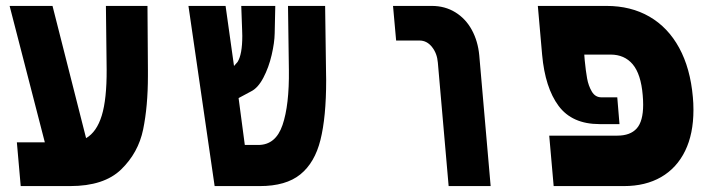

<svg xmlns="http://www.w3.org/2000/svg" viewBox="-20 -629 2440 649"><path d="M37 -148H131.5L12.5 -609H157.5L271 -162Q307 -183 324 -238.5Q341 -294 340.5 -394L338 -609H478.5L480 -393V-372Q480 -270 463.8 -191.2Q447.5 -112.5 389.5 -56.2Q331.5 0 217 0H50Z M617 -609H742.5L771 -406L783 -419.5Q799 -445 799 -507.5L798.5 -526L795.5 -609H910.5L908.5 -516.5Q908 -485 898.2 -443Q888.5 -401 870.2 -366.2Q852 -331.5 828.5 -320L786.5 -297.5L807.5 -139H853Q912 -139 935 -206.5Q958 -274 956.5 -393L953.5 -609H1079L1082 -390L1082.5 -357.5Q1082.5 -233 1063.2 -156Q1044 -79 995.2 -39.5Q946.5 0 858.5 0H705.5Z M1398 -492H1319L1308.5 -609H1439.5Q1484 -609 1519 -587.5Q1554 -566 1574.8 -528Q1595.5 -490 1600 -442L1638.5 0H1496.5L1460 -417.5Q1457.5 -448.5 1440.2 -470.2Q1423 -492 1398 -492Z M1836.5 -170.5H2066.5Q2110.5 -170.5 2132.2 -194.8Q2154 -219 2154 -275Q2154 -290.5 2152.5 -307.5Q2146.5 -378.5 2118.8 -411.5Q2091 -444.5 2044 -444.5H1955L1955.5 -437.5Q1956.5 -429.5 1956.5 -425Q1960 -389 1964.5 -364Q1969 -339 1980.5 -319.5Q1992 -300 2013 -300H2066.5L2074 -209.5H2006.5Q1914 -209.5 1868.2 -271Q1822.5 -332.5 1812.5 -444L1798 -609H2030Q2112.5 -609 2175.2 -572.8Q2238 -536.5 2275.8 -467.2Q2313.5 -398 2322 -301Q2324 -281 2324 -257.5Q2324 -176.5 2295.8 -118.8Q2267.5 -61 2214.8 -30.5Q2162 0 2089 0H1851.5Z"/></svg>

Font: JuliaMono Black
Style: Italic
Weight: 900
Italic angle: -9°
Monospace: yes
Designer: cormullion
Foundry: corm
Version: Version 0.057; ttfautohint (v1.8.4)